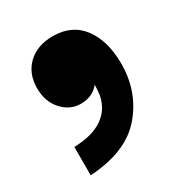

<svg xmlns="http://www.w3.org/2000/svg" viewBox="-95 -225 420 457"><g transform="rotate(-30 115.0 4.0)"><path d="M26 92Q75 91 104 71.5Q133 52 140 16Q142 -2 142 -12Q124 11 91 11Q62 11 40.5 -12.5Q19 -36 19 -73Q19 -113 44.5 -137.5Q70 -162 113 -162Q166 -162 194 -124Q222 -86 222 -24Q222 53 174.5 108.5Q127 164 26 170Z"/></g></svg>

Font: Open Sauce One ExtraBold
Style: Regular
Weight: 800
Designer: Alfredo Marco Pradil
Foundry: Creative Sauce Fz LLC
Version: Version 1.477